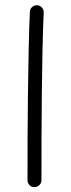

<svg xmlns="http://www.w3.org/2000/svg" viewBox="-20 -707 279 753"><path d="M125.5 -686.5Q136.7 -686 144.3 -677.5Q151.9 -668.9 151.4 -657.7Q148.4 -595.7 146.7 -512.7Q145 -429.7 144 -338.6Q143.1 -247.6 142.8 -159.9Q142.6 -72.3 142.6 0Q142.6 11.2 134.3 19Q126 26.9 114.7 26.9Q103.5 26.9 95.7 19Q87.9 11.2 87.9 0Q87.9 -72.3 88.1 -160.2Q88.4 -248 89.6 -339.1Q90.8 -430.2 92.5 -513.7Q94.2 -597.2 97.2 -660.6Q97.7 -671.9 106 -679.4Q114.3 -687 125.5 -686.5Z"/></svg>

Font: Mikhak-DS1-FD Light
Style: Regular
Weight: 300
Designer: Amin Abedi
Version: Version 3.2